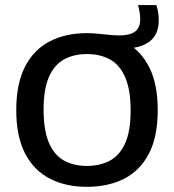

<svg xmlns="http://www.w3.org/2000/svg" viewBox="-20 -734 690 762"><path d="M325 7.5Q241 7.5 177.8 -25Q114.5 -57.5 79.5 -125Q44.5 -192.5 44.5 -297Q44.5 -402 79.5 -469.8Q114.5 -537.5 177.8 -570Q241 -602.5 325 -602.5Q347.5 -602.5 369 -600.2Q390.5 -598 411.8 -595.8Q433 -593.5 455 -593.5Q494 -593.5 515.2 -608.2Q536.5 -623 536.5 -657.5Q536.5 -671.5 534.2 -685Q532 -698.5 528 -714H600.5Q605.5 -698.5 607.8 -684.2Q610 -670 610 -653Q610 -597.5 574.5 -570Q539 -542.5 479.5 -542.5L485.5 -562.5Q542 -529 574 -463.5Q606 -398 606 -297Q606 -191.5 571 -124.2Q536 -57 472.8 -24.8Q409.5 7.5 325 7.5ZM325 -75.5Q378.5 -75.5 417.5 -97.2Q456.5 -119 477.5 -167.2Q498.5 -215.5 498.5 -295Q498.5 -377 477.2 -426.5Q456 -476 417 -497.8Q378 -519.5 325 -519.5Q272.5 -519.5 233.8 -498Q195 -476.5 174 -428Q153 -379.5 153 -300Q153 -217.5 173.8 -168.2Q194.5 -119 233.2 -97.2Q272 -75.5 325 -75.5Z"/></svg>

Font: Encode Sans SC Condensed Thin Medium
Style: Regular
Weight: 500
Version: Version 3.002